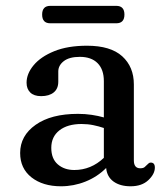

<svg xmlns="http://www.w3.org/2000/svg" viewBox="-20 -640 584 672"><path d="M50.5 -104.5Q50.5 -165 104.8 -203.2Q159 -241.5 253 -241.5Q278 -241.5 301.2 -238Q324.5 -234.5 343.5 -229V-356Q343.5 -397 321.5 -419Q299.5 -441 259.5 -441Q222.5 -441 203.2 -426Q184 -411 184 -390V-354Q184 -329.5 168 -316.5Q152 -303.5 124 -303.5Q99 -303.5 86 -316.2Q73 -329 73 -350.5Q73 -382 97.8 -411.8Q122.5 -441.5 169.8 -460.8Q217 -480 284.5 -480Q367 -480 407.8 -443Q448.5 -406 448.5 -344.5V-78.5Q448.5 -51 471 -51Q481 -51 486 -55Q491 -59 494.5 -63Q497.5 -66 500.5 -68.5Q503.5 -71 507.5 -71Q522 -71 522 -53.5Q522 -31 499.2 -9.5Q476.5 12 437 12Q400.5 12 377.5 -4.5Q354.5 -21 351.5 -52Q320.5 -21 279.2 -4.5Q238 12 193.5 12Q130 12 90.2 -19.2Q50.5 -50.5 50.5 -104.5ZM159.5 -122.5Q159.5 -84.5 182.2 -64.8Q205 -45 240 -45Q298.5 -45 343.5 -87.5V-192Q326 -198 306.5 -202Q287 -206 265.5 -206Q216.5 -206 188 -183.8Q159.5 -161.5 159.5 -122.5ZM127.5 -589Q127.5 -619.5 156 -619.5H387Q415.5 -619.5 415.5 -589Q415.5 -558.5 387 -558.5H156Q127.5 -558.5 127.5 -589Z"/></svg>

Font: Fraunces 9pt Soft
Style: Regular
Weight: 400
Version: Version 1.000;[0bf87f6ff]